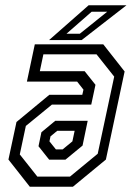

<svg xmlns="http://www.w3.org/2000/svg" viewBox="-20 -708 504 728"><path d="M93 0 12 -103 42.5 -245.5 167 -348.5H292L296.5 -368L272.5 -398.5H82L112 -540H371.5L452.5 -437L381.5 -103L256.5 0ZM121.5 -38.5H245.5L350.5 -125L413 -417.5L346 -502H144.5L131 -438H301L342 -386.5L326 -311.5H177L78 -230.5L55 -122.5ZM166.5 -102.5 126 -153.5 137 -206.5 189.5 -250H312.5L293 -156L228 -102.5ZM192 -141.5H217.5L254.5 -172L263 -212H197L171.5 -191L167.5 -172ZM166 -556 316 -688H459.5L289.5 -556ZM232 -580H282.5L386.5 -663.5H327.5Z"/></svg>

Font: Tourney Condensed Regular
Style: Italic
Weight: 400
Width: 3
Italic angle: -12°
Designer: Tyler Finck
Foundry: Etcetera Type Co
Version: Version 1.010; ttfautohint (v1.8.3)